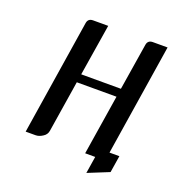

<svg xmlns="http://www.w3.org/2000/svg" viewBox="-99 -517 601 659"><g transform="rotate(20 201.5 -188.0)"><path d="M43.9 0 109.9 -420.9Q112.8 -438 130.9 -438H186L155.8 -250H300.8L328.1 -420.9Q331.1 -438 349.1 -438H402.8L338.9 -30.8H375L365.2 30.8L288.1 62L297.9 0H261.2L295.9 -219.2H150.9L121.1 -30.8Q118.7 -16.6 106 -8.8Q92.8 0 80.1 0Z"/></g></svg>

Font: Hhenum
Style: Italic
Weight: 400
Designer: T. Christopher White
Version: Version 1.0